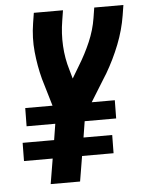

<svg xmlns="http://www.w3.org/2000/svg" viewBox="-53 -777 612 820"><g transform="rotate(-5 253.5 -367.5)"><path d="M131 0 149 -108H26L27 -186H162L173 -255H50L51 -333H168L133 -451Q118 -508 112 -568.5Q106 -629 116 -691L123 -735H248L241 -691Q232 -637 235 -583Q238 -529 253 -480L264 -441L295 -493Q324 -540 345.5 -590Q367 -640 375 -691L382 -735H507L500 -691Q490 -629 466 -568Q442 -507 408 -449Q406 -446 404.5 -443.5Q403 -441 401 -438L336 -333H435L434 -255H299L288 -186H411L410 -108H275L257 0Z"/></g></svg>

Font: Iosevka Term Curly Extrabold
Style: Italic
Weight: 800
Italic angle: -9°
Designer: Belleve Invis
Foundry: Belleve Invis
Version: Version 32.3.0